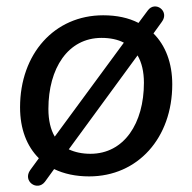

<svg xmlns="http://www.w3.org/2000/svg" viewBox="-20 -545 603 603"><path d="M260 9C413 9 521 -112 521 -280C521 -347 500 -402 462 -440L488 -476C514 -510 467 -544 444 -512L415 -473C384 -489 347 -497 304 -497C151 -497 43 -376 43 -208C43 -140 64 -86 102 -48L75 -11C50 24 97 57 121 26L150 -14C181 1 218 9 260 9ZM264 -62C238 -62 215 -67 196 -76L412 -371C425 -349 432 -320 432 -285C432 -158 370 -62 264 -62ZM132 -203C132 -330 193 -426 299 -426C326 -426 350 -421 369 -411L152 -116C139 -138 132 -167 132 -203Z"/></svg>

Font: SN Pro Medium
Style: Italic
Weight: 400
Italic angle: -9°
Designer: Tobias Whetton
Foundry: Supernotes
Version: Version 1.001;Glyphs 3.2 (3249)